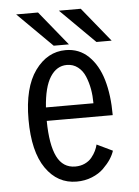

<svg xmlns="http://www.w3.org/2000/svg" viewBox="-50 -710 551 761"><g transform="rotate(-5 225.0 -329.5)"><path d="M411 -533.5H350.5L213 -670H300ZM241 -533.5H180.5L43 -670H130ZM378 -98.5Q373 -82.5 361.8 -65.2Q350.5 -48 332.2 -30Q314 -12 285.8 -0.5Q257.5 11 224.5 11Q148.5 11 102 -56Q55.5 -123 55.5 -250.5Q55.5 -377.5 104.2 -444.8Q153 -512 226 -512Q279.5 -512 316.8 -476Q354 -440 371.8 -379.5Q389.5 -319 389.5 -239H127Q128 -144 151.5 -96.5Q175 -49 224.5 -49Q245.5 -49 262.5 -57Q279.5 -65 290 -78Q300.5 -91 306.5 -103.5Q312.5 -116 315.5 -128.5ZM225.5 -453Q185 -453 159.5 -413.2Q134 -373.5 128.5 -292.5H317.5Q317.5 -322 312.8 -348.8Q308 -375.5 298 -399.8Q288 -424 269.2 -438.5Q250.5 -453 225.5 -453Z"/></g></svg>

Font: League Mono Condensed Light
Style: Regular
Weight: 300
Width: 1
Designer: Tyler Finck
Foundry: The League of Moveable Type / Tyler Finck
Version: Version 2.210